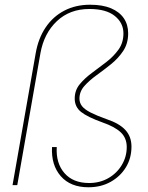

<svg xmlns="http://www.w3.org/2000/svg" viewBox="-20 -783 628 812"><path d="M33 0 131 -558Q142 -621 173 -667Q204 -713 252 -738Q300 -763 361 -763Q414 -763 449.5 -748Q485 -733 503.5 -706Q522 -679 522 -642Q522 -599 501 -567.5Q480 -536 449.5 -511.5Q419 -487 388.5 -465Q358 -443 337 -419.5Q316 -396 316 -366Q316 -348 327 -334Q338 -320 363.5 -307Q389 -294 431 -279Q485 -261 510.5 -233Q536 -205 536 -163Q536 -114 512.5 -75.5Q489 -37 448 -14Q407 9 354 9Q278 9 237 -38Q196 -85 200 -161H220Q216 -93 252.5 -51Q289 -9 357 -9Q402 -9 438 -29.5Q474 -50 495 -85Q516 -120 516 -161Q516 -199 491 -223Q466 -247 414 -265Q350 -288 323 -309.5Q296 -331 296 -366Q296 -401 317 -426.5Q338 -452 368.5 -474.5Q399 -497 429.5 -520.5Q460 -544 481 -573Q502 -602 502 -642Q502 -686 465.5 -715.5Q429 -745 358 -745Q275 -745 220.5 -693.5Q166 -642 151 -558L53 0Z"/></svg>

Font: Poppins Variable
Style: Italic
Weight: 100
Italic angle: -10°
Designer: Jonny Pinhorn
Foundry: Indian Type Foundry
Version: Version 6.000